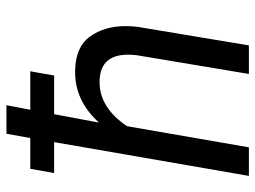

<svg xmlns="http://www.w3.org/2000/svg" viewBox="-118 -672 790 594"><g transform="rotate(-90 277.0 -375.0)"><path d="M353.5 -676.3H234.4L248.5 -750H160.2L147 -676.3H51.8L38.6 -602.5H134.3L29.8 0H118.2L183.6 -377C221.7 -433.6 267.1 -461.9 319.8 -461.9C320.8 -461.9 322.3 -461.9 323.2 -461.9C371.6 -460.9 398.4 -437.5 403.8 -392.1C404.8 -385.7 404.8 -379.4 404.8 -372.6C404.8 -364.7 404.3 -356.4 403.3 -347.7L345.2 0H433.6L491.2 -346.2C492.7 -358.4 493.2 -370.6 493.2 -381.8C493.2 -425.3 482.4 -461.9 460.9 -491.7C439.5 -521.5 403.8 -537.1 354.5 -537.6C353 -537.6 351.6 -537.6 350.1 -537.6C291.5 -537.6 239.7 -513.2 194.8 -463.9L220.7 -602.5H340.3Z"/></g></svg>

Font: Roboto
Style: Italic
Weight: 400
Italic angle: -12°
Designer: Google
Version: Version 2.137; 2017